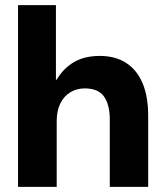

<svg xmlns="http://www.w3.org/2000/svg" viewBox="-20 -725 636 745"><path d="M50 0V-705H197V-416H200Q226 -460 267 -484Q308 -508 367 -508Q428 -508 470 -480.5Q512 -453 533.5 -401.5Q555 -350 555 -275V0H406V-261Q406 -319 383.5 -350.5Q361 -382 309 -382Q278 -382 253 -367Q228 -352 214 -323.5Q200 -295 200 -255V0Z"/></svg>

Font: DM Sans 9pt 36pt Black
Style: Regular
Weight: 900
Version: Version 4.004;gftools[0.9.30]